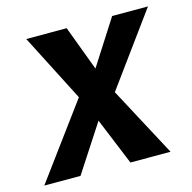

<svg xmlns="http://www.w3.org/2000/svg" viewBox="-126 -644 731 730"><g transform="rotate(-15 239.5 -279.0)"><path d="M-39 -1 175 -291.5 39 -557H198L264 -380.5L377 -557H518L312 -274.5L458 -1H300L224 -186L103.5 -1Z"/></g></svg>

Font: Merriweather Sans SemiBold
Style: Italic
Weight: 600
Italic angle: -7.5°
Designer: Eben Sorkin
Foundry: Eben Sorkin
Version: Version 2.001